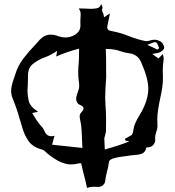

<svg xmlns="http://www.w3.org/2000/svg" viewBox="-20 -880 876 959"><path d="M414.6 58.6Q408.7 28.8 400.6 -1Q392.6 -30.8 385.7 -64Q385.7 -64.5 379.9 -64.5Q376.5 -64.5 373.5 -64Q353 -58.6 334.5 -58.6Q284.2 -58.6 219.2 -111.3Q214.4 -115.2 210 -119.6Q201.2 -129.4 190.9 -132.8Q145 -144.5 123.5 -174.3Q102.1 -204.1 91.3 -242.7Q84.5 -263.7 78.6 -284.7Q64.5 -336.9 43.9 -386.2Q35.6 -406.7 35.6 -425.8Q35.6 -449.2 48.8 -485.8Q52.7 -496.6 55.7 -506.8Q68.8 -551.3 96.9 -587.9Q125 -624.5 157.7 -658.2L179.7 -682.6Q203.1 -707 232.9 -707Q252.4 -707 272.9 -698.7Q290.5 -692.9 306.6 -692.9Q328.6 -692.9 348.6 -703.1Q381.8 -719.7 381.8 -753.9L381.3 -772L381.8 -785.6Q382.8 -795.4 382.8 -805.2Q382.8 -808.6 382.3 -816.7Q381.8 -824.7 373.5 -837.9Q391.1 -837.9 408.7 -836.9Q421.4 -835.9 433.1 -835.9Q446.8 -835.9 463.1 -838.4Q479.5 -840.8 485.4 -860.4Q492.2 -846.7 492.2 -840.8Q492.2 -837.9 490.7 -835.4Q489.3 -833 489.3 -831.1Q489.3 -829.1 490.2 -825.7Q491.2 -822.3 494.1 -816.2Q497.1 -810.1 497.6 -804.7Q498 -799.3 500.5 -793.9Q504.9 -796.4 508.1 -799.1Q511.2 -801.8 515.9 -804.9Q520.5 -808.1 529.3 -813L524.9 -792Q521.5 -772.9 517.6 -756.8Q515.6 -750 515.6 -744.6Q515.6 -739.3 518.6 -733.2Q521.5 -727.1 538.6 -724.6Q581.5 -716.8 624.3 -699.5Q667 -682.1 709.5 -674.3Q720.7 -674.3 728.5 -677.7Q742.7 -681.6 751.5 -681.6Q765.1 -681.6 780.8 -673.3Q796.4 -665 800.3 -642.6Q800.3 -637.2 794.9 -630.9Q783.2 -616.7 758.8 -613.8Q751 -612.8 740.7 -610.4Q756.3 -599.6 771.5 -587.9L793 -609.9Q797.4 -593.8 797.4 -588.4V-585.4Q793 -552.2 793 -526.4Q793 -516.1 793.5 -507.3Q793.9 -498.5 793.9 -489.3Q793.9 -450.7 782.2 -398.4Q765.6 -322.8 765.6 -284.7L766.6 -247.1Q765.6 -233.9 760.3 -220.2Q754.9 -206.5 754.9 -190.4L755.4 -180.7Q755.4 -167.5 745.1 -155.5Q734.9 -143.6 711.4 -143.6Q705.6 -119.1 689.5 -112.8Q673.3 -106.4 653.3 -106Q643.6 -105.5 634.3 -104Q625 -102.5 611.8 -100.6Q547.9 -93.3 532.7 -83Q525.9 -78.1 524.4 -73.2Q520.5 -42 514.6 -23.9Q508.3 1 504.9 26.4Q502.9 40.5 487.8 49.8Q479.5 53.7 467.8 53.7Q463.4 53.7 458.5 53.2Q453.6 52.7 448.2 52.7Q431.6 52.7 414.6 58.6ZM391.6 -141.1Q388.2 -246.1 383.1 -267.6Q377.9 -289.1 377.9 -298.3Q377.9 -308.1 382.3 -314Q397.5 -330.1 397.5 -339.4Q397.5 -348.1 379.9 -356L371.1 -360.4Q360.4 -373.5 360.4 -385.7Q360.4 -398.9 367.9 -417.7Q375.5 -436.5 375.5 -450.2Q375.5 -463.9 373 -479.7Q370.6 -495.6 370.6 -521.5Q370.6 -540 372.8 -559.8Q375 -579.6 375 -637.2Q309.1 -619.6 260.7 -597.7Q261.7 -605.5 264.2 -618.2L265.1 -626Q236.3 -605.5 203.1 -593.3Q168 -580.1 143.1 -559.6Q119.6 -540.5 119.6 -500V-484.9Q119.6 -469.2 118.7 -452.6Q117.2 -439.9 117.2 -427.7Q117.2 -404.8 123.3 -376.5Q129.4 -348.1 170.4 -321.8L140.6 -315.4Q147.9 -304.7 154.3 -293.5Q168.5 -268.6 187.5 -248.5Q195.8 -240.2 200.7 -228.5Q211.9 -199.7 235.4 -199.7Q242.7 -199.7 252 -201.7Q245.6 -179.7 240.2 -157.2ZM766.6 -632.3 774.9 -639.6Q772.5 -644.5 770.3 -650.6Q768.1 -656.7 765.6 -662.1Q761.2 -669.4 754.4 -669.4Q746.6 -669.4 733.9 -663.1Q725.6 -659.7 715.8 -656.2Q748.5 -641.1 766.6 -632.3ZM503.4 -133.3Q594.7 -159.2 626.5 -174.8Q623 -174.8 607.4 -177.2L603.5 -186.5L639.2 -206.5Q644.5 -215.3 646 -229.5Q648.9 -260.7 678.7 -307.6Q720.7 -377 720.7 -438Q720.7 -488.8 684.1 -571.3Q667 -610.4 619.6 -614.7Q600.6 -617.7 580.6 -624.5Q552.7 -635.3 508.3 -635.7Q510.3 -617.2 510.3 -493.2Q505.4 -431.2 505.4 -391.1Q505.4 -374 506.8 -356.9Q509.8 -319.3 509.8 -281.7L509.3 -223.1Q508.8 -216.8 501 -189.9Z"/></svg>

Font: Unutterable
Style: Regular
Weight: 400
Designer: GGBotNet
Foundry: f0n7.com
Version: 1.00